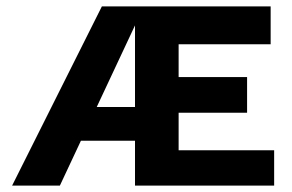

<svg xmlns="http://www.w3.org/2000/svg" viewBox="-20 -583 917 603"><path d="M404 0V-563H830V-444H541V-341H756V-229H541V-111H841V0ZM153 -141 148 -247H443L439 -141ZM18 0 300 -563H432L168 0Z"/></svg>

Font: Darker Grotesque Light Black
Style: Regular
Weight: 900
Version: Version 1.000;gftools[0.9.28]